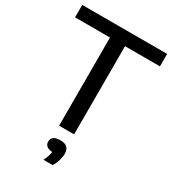

<svg xmlns="http://www.w3.org/2000/svg" viewBox="-229 -862 1100 1223"><g transform="rotate(30 321.0 -251.0)"><path d="M265.5 0V-648.5H8.5V-740H633V-648.5H376V0ZM288 238Q298.5 216.5 303.8 199.5Q309 182.5 311 167Q282 165 268.8 153Q255.5 141 255.5 121.5Q255.5 101 271.2 88.5Q287 76 320 76Q386.5 76 386.5 137Q386.5 160 378.2 187.5Q370 215 355 238Z"/></g></svg>

Font: Encode Sans SemiExpanded SemiExpanded Medium
Style: Regular
Weight: 500
Width: 6
Designer: Multiple Designers
Foundry: Impallari Type
Version: Version 3.000; ttfautohint (v1.8.3) -l 8 -r 50 -G 200 -x 14 